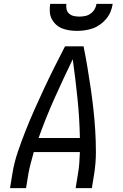

<svg xmlns="http://www.w3.org/2000/svg" viewBox="-20 -975 640 995"><path d="M32 0 44 -74Q53 -131 72 -187Q91 -243 113 -298.5Q135 -354 159.5 -409Q184 -464 209.5 -518.5Q235 -573 262 -627Q289 -681 317 -735H413Q424 -681 433 -627Q442 -573 450 -518.5Q458 -464 464 -409.5Q470 -355 473.5 -299Q477 -243 477 -186.5Q477 -130 468 -74L456 0H372L384 -74Q389 -102 391 -130Q393 -158 394 -187H155Q147 -158 139.5 -130Q132 -102 127 -74L115 0ZM180 -260H394Q392 -363 381.5 -465Q371 -567 357 -668Q308 -567 262.5 -465.5Q217 -364 180 -260ZM379 -815Q359 -815 339 -818Q319 -821 301.5 -828Q284 -835 270 -848Q256 -861 247.5 -878Q239 -895 238 -915Q237 -935 240 -955H324Q322 -941 325 -927Q328 -913 338.5 -904Q349 -895 363 -892Q377 -889 391 -889Q406 -889 421 -892Q436 -895 449 -904Q462 -913 470 -926.5Q478 -940 480 -955H564Q561 -934 553 -914.5Q545 -895 531 -878Q517 -861 499 -848Q481 -835 461 -828Q441 -821 420 -818Q399 -815 379 -815Z"/></svg>

Font: Zed Sans Extended
Style: Italic
Weight: 400
Width: 7
Italic angle: -9°
Designer: Belleve Invis
Foundry: Belleve Invis
Version: Version 1.0.0; ttfautohint (v1.8.4)